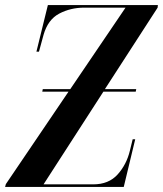

<svg xmlns="http://www.w3.org/2000/svg" viewBox="-47 -734 640 754"><path d="M-27 0 -24 -11 222 -374H119L121 -384H229L446 -704H284Q230 -704 185.5 -680.5Q141 -657 124 -597L106 -531H96L141 -714H573L572 -704L365 -384H488L486 -374H359L124 -10H319Q380 -10 415 -49Q450 -88 463 -142L474 -187H484L439 0Z"/></svg>

Font: Noto Serif Display ExtraCondensed SemiBold
Style: Italic
Weight: 600
Width: 2
Italic angle: -12°
Designer: Monotype Design Team
Foundry: Monotype Imaging Inc.
Version: Version 2.009